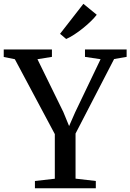

<svg xmlns="http://www.w3.org/2000/svg" viewBox="-34 -1008 698 1028"><path d="M259.5 -51V-290L45.5 -691L-14 -703V-743H244V-703.5L166.5 -691L305 -408.5L336 -333L368.5 -407L504.5 -691L421 -703.5V-743H644V-703.5L577 -692L370.5 -293V-51.5L479 -39V0H153V-39ZM320 -799.5 287.5 -827 412.5 -987.5 484 -929Q471 -912 451.2 -893Q431.5 -874 408.8 -855.8Q386 -837.5 363.2 -822.8Q340.5 -808 321 -799.5Z"/></svg>

Font: Merriweather 60pt
Style: Regular
Weight: 400
Version: Version 2.100